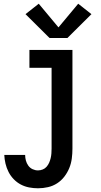

<svg xmlns="http://www.w3.org/2000/svg" viewBox="-20 -788 540 1031"><path d="M184 223Q160 223 136.5 218.5Q113 214 92 203Q71 192 54 174.5Q37 157 26 135.5Q15 114 9.5 90.5Q4 67 3 44H115Q115 59 119 74Q123 89 132 101.5Q141 114 155 120.5Q169 127 184 127Q197 127 209.5 122Q222 117 230.5 107Q239 97 244 85.5Q249 74 252 61.5Q255 49 256 36Q257 23 257 10V-424H138V-520H369V10Q369 37 365.5 63.5Q362 90 352 114.5Q342 139 325.5 160.5Q309 182 286.5 196.5Q264 211 237.5 217Q211 223 184 223ZM246 -584 117 -712 188 -768 294 -641 400 -768 471 -712 342 -584Z"/></svg>

Font: Iosevka SS08 Regular
Style: Bold
Weight: 700
Monospace: yes
Designer: Belleve Invis
Foundry: Belleve Invis
Version: Version 16.3.4; ttfautohint (v1.8.4)